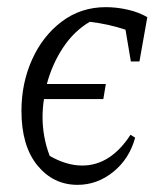

<svg xmlns="http://www.w3.org/2000/svg" viewBox="-20 -509 458 537"><path d="M197 8Q129 8 84.5 -46.5Q40 -101 40 -199Q40 -276 69.5 -342Q99 -408 152.5 -448.5Q206 -489 276 -489Q306 -489 337 -482Q368 -475 392 -461L370 -337H346L331 -426Q307 -434 282 -439.5Q257 -445 231 -448Q187 -422 156.5 -376Q126 -330 111 -274H276L269 -232H103Q99 -207 99 -181Q99 -154 104 -126.5Q109 -99 119 -73Q166 -46 210 -46Q289 -46 345 -132L358 -124Q342 -65 297 -28.5Q252 8 197 8Z"/></svg>

Font: Piazzolla Light
Style: Italic
Weight: 300
Italic angle: -11.3°
Designer: Juan Pablo del Peral
Foundry: Huerta Tipografica
Version: Version 1.330